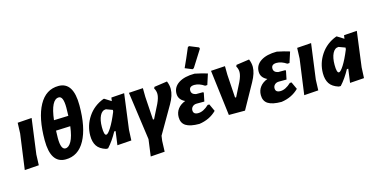

<svg xmlns="http://www.w3.org/2000/svg" viewBox="-87 -1220 3718 1882"><g transform="rotate(-15 1772.0 -279.0)"><path d="M220 -472 172 -114 168 -6 23 4 72 -354 76 -462Z M438 7Q287 7 287 -227Q287 -453 356.5 -580Q426 -707 555 -707Q705 -707 705 -471Q705 -246 636 -119.5Q567 7 438 7ZM529 -598Q450 -598 426 -394L573 -399Q575 -451 575 -482Q575 -598 529 -598ZM464 -98Q498 -98 525 -146Q552 -194 565 -296L419 -290Q417 -244 417 -214Q417 -98 464 -98Z M847 10Q783 -10 756.5 -50.5Q730 -91 730 -155Q730 -258 788.5 -345Q847 -432 949 -470H955L1022 -428L1027 -463L1159 -472L1112 -114L1107 -6L963 4L982 -135H968Q922 -50 867 10ZM862 -206Q862 -124 885 -124Q902 -124 935.5 -176.5Q969 -229 1008 -324L1010 -342L945 -366Q906 -366 884 -322Q862 -278 862 -206Z M1594 -474Q1611 -434 1611 -395Q1611 -329 1565 -250L1405 26L1398 76L1394 185L1250 195L1273 25L1205 -463L1349 -472L1350 -384L1365 -149H1376L1445 -286Q1472 -343 1472 -380Q1472 -412 1455 -440L1462 -455Z M1879 -746 1892 -753 1985 -715 1989 -701Q1926 -600 1882 -532L1868 -525L1795 -555Q1833 -636 1879 -746ZM1794 10Q1701 10 1657.5 -18Q1614 -46 1614 -106Q1614 -154 1641 -189.5Q1668 -225 1717 -243Q1653 -273 1653 -334Q1653 -401 1712.5 -439.5Q1772 -478 1875 -478Q1949 -463 2002 -446L1967 -338L1945 -337Q1893 -372 1845 -372Q1791 -372 1791 -329Q1791 -291 1837 -281H1910L1914 -273L1897 -189H1820Q1794 -189 1777.5 -174Q1761 -159 1761 -136Q1761 -95 1810 -95Q1863 -95 1920 -149H1937L1971 -75Q1901 -5 1794 10Z M2427 -474Q2444 -434 2444 -395Q2444 -333 2398 -250L2259 0H2095L2038 -463L2182 -472L2183 -384L2198 -149H2209L2278 -286Q2305 -343 2305 -380Q2305 -412 2288 -440L2295 -455Z M2628 10Q2535 10 2491.5 -18Q2448 -46 2448 -106Q2448 -154 2475 -189.5Q2502 -225 2551 -243Q2487 -273 2487 -334Q2487 -401 2546.5 -439.5Q2606 -478 2709 -478Q2783 -463 2836 -446L2801 -338L2779 -337Q2727 -372 2679 -372Q2625 -372 2625 -329Q2625 -291 2671 -281H2744L2748 -273L2731 -189H2654Q2628 -189 2611.5 -174Q2595 -159 2595 -136Q2595 -95 2644 -95Q2697 -95 2754 -149H2771L2805 -75Q2735 -5 2628 10Z M3056 -472 3008 -114 3004 -6 2859 4 2908 -354 2912 -462Z M3208 10Q3144 -10 3117.5 -50.5Q3091 -91 3091 -155Q3091 -258 3149.5 -345Q3208 -432 3310 -470H3316L3383 -428L3388 -463L3520 -472L3473 -114L3468 -6L3324 4L3343 -135H3329Q3283 -50 3228 10ZM3223 -206Q3223 -124 3246 -124Q3263 -124 3296.5 -176.5Q3330 -229 3369 -324L3371 -342L3306 -366Q3267 -366 3245 -322Q3223 -278 3223 -206Z"/></g></svg>

Font: Alegreya Sans SC ExtraBold
Style: Italic
Weight: 800
Italic angle: -7°
Designer: Juan Pablo del Peral
Foundry: Huerta Tipografica
Version: Version 2.007